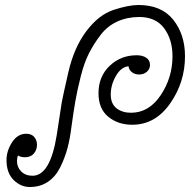

<svg xmlns="http://www.w3.org/2000/svg" viewBox="-20 -683 784 768"><path d="M207 -143Q210 -159 216.5 -205Q223 -251 227 -273.5Q231 -296 253.5 -394.5Q276 -493 325.5 -558.5Q375 -624 434.5 -643.5Q494 -663 534 -663Q626 -663 673 -604Q720 -545 720 -458Q720 -354 660.5 -269Q601 -184 509 -184Q452 -184 413 -216Q374 -248 374 -310Q374 -377 418.5 -419.5Q463 -462 527 -462Q550 -462 565 -452Q580 -442 580 -423Q580 -407 567.5 -396Q555 -385 537 -385Q520 -385 508 -394Q496 -403 494 -418Q464 -415 443.5 -379Q423 -343 423 -305Q423 -268 446 -250Q469 -232 504 -232Q576 -232 623 -302.5Q670 -373 670 -458Q670 -525 636.5 -570Q603 -615 537 -615Q489 -615 449.5 -597Q410 -579 383 -544Q356 -509 336.5 -471Q317 -433 303 -377.5Q289 -322 281.5 -279Q274 -236 266 -177Q260 -128 250 -90.5Q240 -53 221.5 -15Q203 23 172 44Q141 65 99 65Q63 65 34.5 37Q6 9 6 -43Q6 -79 28 -113.5Q50 -148 85 -148Q106 -148 117 -135Q128 -122 128 -104Q128 -84 115.5 -69Q103 -54 80 -54Q63 -54 52 -61Q48 -52 48 -38Q48 -14 65 3Q82 20 110 20Q181 20 207 -143Z"/></svg>

Font: Bonbon
Style: Regular
Weight: 400
Designer: Ksenia Erulevich
Foundry: Cyreal (www.cyreal.org)
Version: Version 1.001